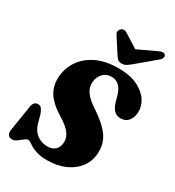

<svg xmlns="http://www.w3.org/2000/svg" viewBox="-221 -1068 1099 1207"><g transform="rotate(30 328.0 -464.0)"><path d="M309.5 12Q267 12 238.8 4Q210.5 -4 192.5 -14.5Q174.5 -25 163.5 -32.8Q152.5 -40.5 145 -40.5Q134.5 -40.5 119.2 -28.2Q104 -16 87 -3.5Q70 9 54.5 9Q14 9 18.5 -38L46.5 -214.5Q51 -265.5 85.5 -265.5Q102 -265.5 111.2 -254.2Q120.5 -243 130 -218L146 -157.5Q160 -111.5 192.5 -87.8Q225 -64 267 -64Q301 -64 321 -80.8Q341 -97.5 345.5 -127.5Q351.5 -164 329 -198Q306.5 -232 244 -269.5Q170 -314.5 138.2 -365Q106.5 -415.5 112 -485Q117.5 -547 153.2 -599.2Q189 -651.5 254.2 -682.8Q319.5 -714 412.5 -714Q494.5 -714 549.2 -687.8Q604 -661.5 631 -620.8Q658 -580 656 -535.5Q654.5 -498 634.5 -472.5Q614.5 -447 578.5 -447Q550.5 -447 532.8 -463Q515 -479 502 -517.5L490 -561.5Q465.5 -645.5 401.5 -645.5Q363 -645.5 339.8 -621.2Q316.5 -597 312.5 -560.5Q307.5 -522.5 329.5 -489Q351.5 -455.5 408.5 -418Q474 -374.5 509.5 -336.2Q545 -298 557 -259.2Q569 -220.5 564.5 -175.5Q559.5 -122 526.5 -79.5Q493.5 -37 438 -12.5Q382.5 12 309.5 12ZM481 -785Q461.5 -768.5 446.2 -758.5Q431 -748.5 411.5 -748.5Q392 -748.5 382 -758.5Q372 -768.5 361.5 -785L293.5 -890.5Q285.5 -903 288.8 -914.5Q292 -926 300.5 -932.5Q322 -948 346 -930L441.5 -869.5L570.5 -930Q606 -948.5 620 -932.5Q625.5 -926 623.2 -914Q621 -902 605.5 -889.5Z"/></g></svg>

Font: Fraunces 72pt Soft Black
Style: Italic
Weight: 900
Italic angle: -16°
Version: Version 1.000;[b76b70a41]